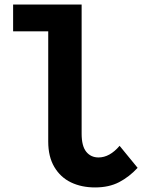

<svg xmlns="http://www.w3.org/2000/svg" viewBox="-20 -810 640 842"><path d="M191.5 -189V-672.5H37.5V-790H338V-223.5Q338 -169.5 358.2 -144.5Q378.5 -119.5 412 -119.5Q461 -119.5 504.5 -170.5L583.5 -74Q547 -34.5 502.5 -11.2Q458 12 397 12Q337.5 12 291.2 -10.2Q245 -32.5 218.2 -77.8Q191.5 -123 191.5 -189Z"/></svg>

Font: JuliaMono ExtraBold
Style: Regular
Weight: 800
Monospace: yes
Designer: cormullion
Foundry: corm
Version: Version 0.055; ttfautohint (v1.8.4)